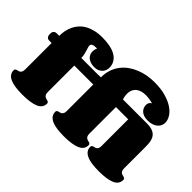

<svg xmlns="http://www.w3.org/2000/svg" viewBox="-147 -1376 1795 1795"><g transform="rotate(45 750.5 -478.0)"><path d="M109.4 -632.8Q109.4 -668 116.2 -701.9Q123 -735.8 137.7 -766.4Q152.3 -796.9 175.5 -823Q198.7 -849.1 231.7 -867.9Q264.6 -886.7 307.6 -897.5Q350.6 -908.2 405.3 -908.2Q455.6 -908.2 500.5 -900.1Q545.4 -892.1 579.1 -873.8Q612.8 -855.5 632.6 -825.4Q652.3 -795.4 652.3 -752Q652.3 -738.3 647.2 -721.9Q642.1 -705.6 629.9 -691.2Q617.7 -676.8 597.4 -667Q577.1 -657.2 547.4 -657.2Q515.6 -657.2 493.9 -665.5Q472.2 -673.8 458.3 -687Q444.3 -700.2 438.2 -716.6Q432.1 -732.9 432.1 -749Q432.1 -758.3 434.3 -771.5Q436.5 -784.7 443.4 -799.8Q422.9 -799.8 409.4 -797.9Q396 -795.9 387.9 -791.7Q379.9 -787.6 376.5 -781.7Q373 -775.9 373 -768.1Q373 -757.8 377.4 -743.9Q381.8 -730 387.2 -712.9Q392.6 -695.8 397 -675.8Q401.4 -655.8 401.4 -632.8H808.6L815.4 -536.1H405.3V-187Q405.3 -167 410.6 -155.8Q416 -144.5 423.8 -138.9Q431.6 -133.3 441.2 -131.1Q450.7 -128.9 458.5 -126.5Q466.3 -124 471.7 -119.4Q477.1 -114.7 477.1 -104Q477.1 -48.3 419.7 -24.2Q362.3 0 253.4 0Q200.7 0 160.2 -5.9Q119.6 -11.7 91.8 -24.2Q64 -36.6 49.6 -56.4Q35.2 -76.2 35.2 -104Q35.2 -114.7 40.5 -119.4Q45.9 -124 53.7 -126.5Q61.5 -128.9 70.8 -130.9Q80.1 -132.8 87.9 -138.4Q95.7 -144 101.1 -154.5Q106.4 -165 106.4 -185.1V-535.2H82.5Q76.2 -535.2 67.9 -535.9Q59.6 -536.6 52.2 -541.5Q44.9 -546.4 40 -556.6Q35.2 -566.9 35.2 -585.9Q35.2 -603.5 40.3 -613Q45.4 -622.6 52.7 -627Q60.1 -631.3 68.4 -632.1Q76.7 -632.8 82.5 -632.8ZM955.1 -537.1V-187Q955.1 -167 960.4 -155.8Q965.8 -144.5 973.6 -138.9Q981.4 -133.3 991 -131.1Q1000.5 -128.9 1008.3 -126.5Q1016.1 -124 1021.5 -119.4Q1026.9 -114.7 1026.9 -104Q1026.9 -48.3 969.5 -23.7Q912.1 1 803.2 1Q750.5 1 710 -4.9Q669.4 -10.7 641.6 -23.7Q613.8 -36.6 599.4 -56.4Q585 -76.2 585 -104Q585 -114.7 590.3 -119.4Q595.7 -124 603.5 -126.5Q611.3 -128.9 620.6 -130.9Q629.9 -132.8 637.7 -138.4Q645.5 -144 650.9 -154.5Q656.2 -165 656.2 -185.1V-536.1H631.8Q625.5 -536.1 617.4 -536.9Q609.4 -537.6 602.1 -542.5Q594.7 -547.4 589.8 -557.6Q585 -567.9 585 -586.9Q585 -604.5 590.1 -614Q595.2 -623.5 602.5 -627.9Q609.9 -632.3 617.9 -633.1Q626 -633.8 631.8 -633.8H659.2Q659.2 -689.9 674.8 -735.6Q690.4 -781.2 717.8 -817.1Q745.1 -853 782.2 -879.4Q819.3 -905.8 862.3 -923.1Q905.3 -940.4 951.9 -948.7Q998.5 -957 1044.9 -957Q1131.8 -957 1195.8 -938.5Q1259.8 -919.9 1302 -891.1Q1344.2 -862.3 1364.7 -827.4Q1385.3 -792.5 1385.3 -759.8Q1385.3 -738.8 1376.7 -720.2Q1368.2 -701.7 1351.3 -687.7Q1334.5 -673.8 1309.6 -665.5Q1284.7 -657.2 1252 -657.2Q1221.2 -657.2 1199.7 -665.5Q1178.2 -673.8 1164.8 -687Q1151.4 -700.2 1145.3 -716.6Q1139.2 -732.9 1139.2 -749Q1139.2 -764.2 1143.8 -773.9Q1148.4 -783.7 1154.3 -789.6Q1161.1 -796.4 1169.9 -799.8Q1117.2 -814 1075.2 -814Q1043.9 -814 1019 -806.6Q994.1 -799.3 976.6 -784.7Q959 -770 949.5 -748.5Q939.9 -727.1 939.9 -699.2Q939.9 -685.1 942.4 -668.7Q944.8 -652.3 951.2 -633.8H1270Q1305.7 -633.8 1330.1 -626.7Q1354.5 -619.6 1370.6 -606.9Q1386.7 -594.2 1395.5 -576.9Q1404.3 -559.6 1408.4 -539.3Q1412.6 -519 1413.3 -496.1Q1414.1 -473.1 1414.1 -449.7V-187Q1414.1 -167 1419.4 -155.8Q1424.8 -144.5 1432.6 -138.9Q1440.4 -133.3 1450 -131.1Q1459.5 -128.9 1467.3 -126.5Q1475.1 -124 1480.5 -119.4Q1485.8 -114.7 1485.8 -104Q1485.8 -48.3 1430.4 -23.7Q1375 1 1266.1 1Q1213.4 1 1172.9 -4.9Q1132.3 -10.7 1104.5 -23.7Q1076.7 -36.6 1062.3 -56.4Q1047.9 -76.2 1047.9 -104Q1047.9 -114.7 1053 -119.4Q1058.1 -124 1065.9 -126.5Q1073.7 -128.9 1082.5 -130.9Q1091.3 -132.8 1099.1 -137.9Q1106.9 -143.1 1112.1 -153.3Q1117.2 -163.6 1117.2 -182.1V-537.1Z"/></g></svg>

Font: Corben
Style: Bold
Weight: 700
Designer: vernon adams
Foundry: vernon adams
Version: Version 1.101; ttfautohint (v1.6)